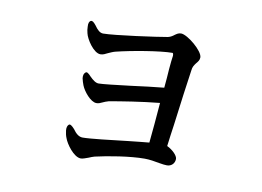

<svg xmlns="http://www.w3.org/2000/svg" viewBox="-58 -569 866 634"><g transform="rotate(10 375.0 -252.0)"><path d="M201 -473C196 -471 193 -464 194 -453C194 -446 195 -438 197 -431C201 -412 228 -370 251 -370C260 -370 267 -374 275 -378C282 -381 290 -385 298 -387C350 -400 444 -416 485 -416C486 -416 488 -414 488 -407C486 -396 485 -381 483 -361C482 -342 480 -320 478 -298C446 -295 406 -290 368 -285C319 -279 275 -274 262 -274C252 -274 242 -282 232 -292C223 -302 217 -306 213 -302C208 -298 206 -292 207 -282C209 -274 211 -266 214 -259C221 -241 246 -209 266 -209C273 -209 278 -211 284 -214C290 -217 298 -220 305 -222C344 -229 412 -240 473 -246C469 -197 465 -148 461 -111C442 -109 418 -107 393 -104C333 -97 266 -89 241 -89C228 -89 218 -98 208 -112C199 -122 193 -126 189 -123C185 -120 182 -113 183 -103C184 -94 186 -85 189 -78C195 -60 223 -20 247 -20C254 -20 263 -24 272 -27C278 -30 285 -32 291 -34C334 -44 406 -56 455 -56C471 -56 490 -53 505 -50C516 -48 525 -47 531 -47C546 -47 557 -58 557 -73C557 -84 540 -101 521 -110C524 -133 527 -158 531 -184C540 -254 550 -330 556 -369C557 -382 562 -388 567 -395C573 -402 578 -408 578 -417C578 -439 523 -484 502 -484C493 -484 488 -480 482 -476C477 -472 470 -467 461 -465C428 -459 285 -439 248 -439C237 -439 228 -448 219 -461C211 -471 206 -475 201 -473Z"/></g></svg>

Font: 寒蝉锦书宋 CompactLight
Style: Bold
Weight: 400
Width: 4
Designer: 寒蝉锦书宋{Warren} 思源宋体{Ryoko NISHIZUKA 西塚涼子 (kana & ideographs); Frank Grießhammer (Latin, Greek & Cyrillic); Wenlong ZHANG 
Foundry: Adobe & ChillType
Version: Version 2.000;Glyphs 3.1.1 (3135)